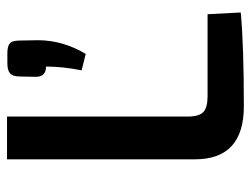

<svg xmlns="http://www.w3.org/2000/svg" viewBox="-106 -624 732 561"><g transform="rotate(-90 260.5 -344.0)"><path d="M200 -690V-161Q200 -129 213 -116.5Q226 -104 259 -104H499L504 -7Q406 2 230 2Q75 2 75 -141V-690ZM385 -689Q406 -689 414 -681.5Q422 -674 422 -653L423 -600Q423 -527 383 -460L335 -472Q346 -527 346 -576Q316 -576 316 -606L317 -653Q317 -673 326 -681Q335 -689 356 -689Z"/></g></svg>

Font: Exo 2 Semi Bold
Style: Regular
Weight: 600
Designer: Natanael Gama
Version: Version 1.001;PS 001.001;hotconv 1.0.88;makeotf.lib2.5.64775